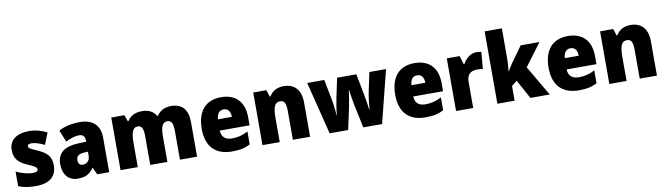

<svg xmlns="http://www.w3.org/2000/svg" viewBox="-38 -1368 6878 1986"><g transform="rotate(-10 3400.5 -375.0)"><path d="M438 -170C438 -263 393 -306 307 -345C223 -383 208 -390 208 -410C208 -426 223 -434 250 -434C285 -434 339 -417 385 -393L433 -516C370 -547 313 -563 246 -563C117 -563 36 -506 36 -400C36 -314 77 -266 160 -229C247 -191 265 -180 265 -158C265 -138 248 -129 210 -129C165 -129 96 -145 37 -174V-21C96 3 151 10 221 10C371 10 438 -60 438 -170Z M783 -563C692 -563 617 -546 557 -513L607 -389C659 -415 708 -430 748 -430C787 -430 810 -410 810 -362V-352L725 -349C582 -343 505 -287 505 -169C505 -59 564 10 659 10C743 10 784 -15 827 -73H830L864 0H990V-363C990 -494 912 -563 783 -563ZM772 -245 810 -247V-202C810 -155 777 -123 736 -123C706 -123 687 -141 687 -179C687 -220 711 -242 772 -245Z M1735 -563C1670 -563 1619 -535 1588 -487H1580C1553 -533 1507 -563 1432 -563C1357 -563 1304 -532 1278 -485H1271L1247 -553H1109V0H1290V-244C1290 -358 1306 -415 1364 -415C1403 -415 1421 -381 1421 -303V0H1601V-260C1601 -362 1618 -415 1674 -415C1713 -415 1733 -384 1733 -303V0H1913V-360C1913 -500 1851 -563 1735 -563Z M2262 -563C2107 -563 2010 -467 2010 -273C2010 -81 2114 10 2279 10C2363 10 2419 -3 2471 -31V-166C2413 -136 2364 -123 2302 -123C2229 -123 2193 -161 2191 -225H2504V-310C2504 -476 2412 -563 2262 -563ZM2268 -434C2313 -434 2338 -400 2339 -343H2193C2197 -408 2227 -434 2268 -434Z M2921 -563C2850 -563 2800 -534 2769 -482H2761L2738 -553H2600V0H2781V-246C2781 -362 2797 -415 2859 -415C2904 -415 2919 -377 2919 -304V0H3100V-360C3100 -497 3029 -563 2921 -563Z M3607 -243 3659 0H3856L3995 -553H3820L3778 -355C3768 -306 3758 -227 3754 -170H3751C3746 -218 3734 -291 3724 -341L3683 -553H3481L3437 -344C3429 -306 3415 -222 3411 -170H3408C3405 -227 3395 -305 3385 -355L3346 -553H3167L3305 0H3500L3551 -239C3561 -289 3573 -366 3578 -405H3581C3586 -369 3597 -292 3607 -243Z M4294 -563C4139 -563 4042 -467 4042 -273C4042 -81 4146 10 4311 10C4395 10 4451 -3 4503 -31V-166C4445 -136 4396 -123 4334 -123C4261 -123 4225 -161 4223 -225H4536V-310C4536 -476 4444 -563 4294 -563ZM4300 -434C4345 -434 4370 -400 4371 -343H4225C4229 -408 4259 -434 4300 -434Z M4943 -563C4883 -563 4830 -516 4804 -465H4795L4768 -553H4633V0H4813V-274C4813 -364 4868 -385 4922 -385C4951 -385 4968 -383 4981 -379L4997 -557C4982 -560 4961 -563 4943 -563Z M5248 -460V-760H5067V0H5248V-155L5305 -199L5414 0H5617L5431 -318L5607 -553H5409L5295 -394C5279 -372 5257 -336 5242 -310H5239C5245 -356 5248 -413 5248 -460Z M5905 -563C5750 -563 5653 -467 5653 -273C5653 -81 5757 10 5922 10C6006 10 6062 -3 6114 -31V-166C6056 -136 6007 -123 5945 -123C5872 -123 5836 -161 5834 -225H6147V-310C6147 -476 6055 -563 5905 -563ZM5911 -434C5956 -434 5981 -400 5982 -343H5836C5840 -408 5870 -434 5911 -434Z M6564 -563C6493 -563 6443 -534 6412 -482H6404L6381 -553H6243V0H6424V-246C6424 -362 6440 -415 6502 -415C6547 -415 6562 -377 6562 -304V0H6743V-360C6743 -497 6672 -563 6564 -563Z"/></g></svg>

Font: Noto Sans Arabic UI SmCn Bk
Style: Regular
Weight: 900
Width: 4
Designer: Monotype Design Team, Nadine Chahine and Nizar Qandah
Foundry: Monotype Imaging Inc.
Version: Version 2.010